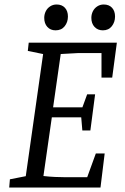

<svg xmlns="http://www.w3.org/2000/svg" viewBox="-20 -839 558 859"><path d="M21.2 0 24.3 -36.8 95.3 -50.8 172.9 -597.2 104.4 -611.2 108.5 -648H502.8L482 -491.7H434.1V-601.7H331.6L251.7 -597.3L217.6 -358.8H348.7L369.9 -416.9H405.5L384.3 -255.2H348.4L343.4 -314.1H211.9L174.3 -51.5Q200.7 -48.4 226.6 -47.3Q252.5 -46.3 266.4 -46.3H370.2L408.7 -152.3H448.3L429.6 0ZM440.2 -703.3Q417.2 -703.3 402.9 -718.7Q388.7 -734 388.7 -759.1Q388.7 -774.8 395.5 -788.5Q402.3 -802.2 415.2 -810.5Q428 -818.9 443.9 -818.9Q467.8 -818.9 481.3 -804.2Q494.7 -789.5 494.7 -765.1Q494.7 -740.1 480.3 -721.7Q465.8 -703.3 440.2 -703.3ZM228.6 -703.3Q205.5 -703.3 191.7 -718.7Q177.9 -734 177.9 -759.1Q177.9 -774.8 184.7 -788.5Q191.5 -802.2 204.3 -810.5Q217.1 -818.9 233.2 -818.9Q257 -818.9 270.5 -804.2Q283.9 -789.5 283.9 -765.1Q283.9 -740.1 269.5 -721.7Q255 -703.3 228.6 -703.3Z"/></svg>

Font: Faustina Light
Style: Italic
Weight: 300
Italic angle: -8°
Designer: Alfonso Garcia
Foundry: http://www.omnibus-type.com
Version: Version 1.200